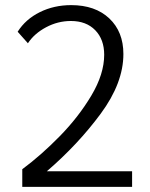

<svg xmlns="http://www.w3.org/2000/svg" viewBox="-20 -730 585 750"><path d="M67 -69Q140 -123 213.5 -198Q287 -273 337 -357Q387 -441 387 -516Q387 -576 352 -612Q317 -648 257 -648Q206 -648 160 -623.5Q114 -599 89 -561L49 -606Q80 -655 135.5 -682.5Q191 -710 258 -710Q352 -710 407 -658Q462 -606 462 -519Q462 -406 373.5 -286Q285 -166 163 -61H496V0H67Z"/></svg>

Font: Sarabun Light
Style: Regular
Weight: 300
Designer: Suppakit Chalermlarp | Katatrad Co.,Ltd.
Foundry: Cadson Demak Co.,Ltd.
Version: Version 1.000; ttfautohint (v1.6)